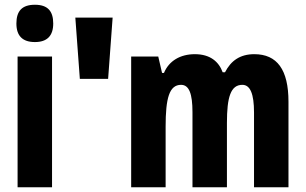

<svg xmlns="http://www.w3.org/2000/svg" viewBox="-20 -788 1286 808"><path d="M127 -768C73 -768 49 -742 49 -689C49 -637 75 -611 127 -611C178 -611 204 -637 204 -689C204 -741 181 -768 127 -768ZM199 -550H54V0H199Z M297 -714 316 -456H435L454 -714Z M1050 -560C991 -560 952 -533 927 -484H917C901 -528 865 -560 800 -560C739 -560 691 -532 670 -481H662L646 -550H532V0H677V-255C677 -374 692 -431 742 -431C776 -431 790 -393 790 -316V0H935V-271C935 -380 951 -431 1000 -431C1033 -431 1049 -393 1049 -315V0H1194V-360C1194 -495 1146 -560 1050 -560Z"/></svg>

Font: Noto Sans Thai Looped ExtraCondensed ExtraBold
Style: Regular
Weight: 800
Width: 2
Designer: Sasikarn Vongin, Ben Mitchell
Foundry: The Fontpad Ltd
Version: Version 1.001